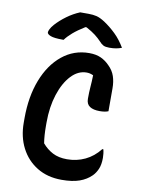

<svg xmlns="http://www.w3.org/2000/svg" viewBox="-102 -1008 804 1096"><g transform="rotate(10 300.0 -460.0)"><path d="M333 20Q251 20 190.5 -17Q130 -54 97 -118Q64 -182 64 -264V-290Q64 -415 101.5 -512Q139 -609 207 -664.5Q275 -720 364 -720Q404 -720 432 -707Q460 -694 482 -671Q508 -646 518.5 -614.5Q529 -583 529 -545V-412Q510 -404 479 -404Q442 -404 421.5 -417.5Q401 -431 401 -462Q401 -500 403.5 -531Q406 -562 407 -599Q396 -604 387 -606Q378 -608 368 -608Q319 -608 279 -565.5Q239 -523 215.5 -450.5Q192 -378 192 -288V-268Q192 -211 199 -168Q225 -137 259.5 -119Q294 -101 343 -101Q399 -101 447.5 -124Q496 -147 532 -193H538Q541 -182 542.5 -168.5Q544 -155 544 -144Q544 -105 533 -79.5Q522 -54 505 -37Q477 -9 436 5.5Q395 20 333 20ZM272 -940H320Q347 -940 367.5 -935Q388 -930 416 -912Q452 -888 484 -857Q516 -826 542 -782Q526 -776 509.5 -773Q493 -770 470 -770Q448 -770 436 -776Q424 -782 413 -795Q396 -813 376 -828.5Q356 -844 323 -862H316Q274 -836 247.5 -813Q221 -790 206 -769H200Q151 -769 130.5 -777Q110 -785 110 -796Q110 -802 116 -814.5Q122 -827 136 -843Q162 -872 197.5 -898Q233 -924 272 -940Z"/></g></svg>

Font: Recursive Sn Csl St SmB
Style: Regular
Weight: 600
Version: Version 1.079;hotconv 1.0.112;makeotfexe 2.5.65598; ttfautoh